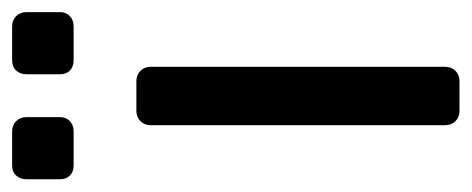

<svg xmlns="http://www.w3.org/2000/svg" viewBox="-258 -514 760 309"><g transform="rotate(-90 121.5 -360.0)"><path d="M97 0Q87 0 80.5 -6.5Q74 -13 74 -23V-497Q74 -507 80.5 -513.5Q87 -520 97 -520H145Q155 -520 161.5 -513.5Q168 -507 168 -497V-23Q168 -13 161.5 -6.5Q155 0 145 0ZM179 -621Q168 -621 162 -627Q156 -633 156 -643V-697Q156 -707 162 -713.5Q168 -720 179 -720H233Q243 -720 249.5 -713.5Q256 -707 256 -697V-643Q256 -633 249.5 -627Q243 -621 233 -621ZM9 -621Q-1 -621 -7 -627Q-13 -633 -13 -643V-697Q-13 -707 -7 -713.5Q-1 -720 9 -720H64Q74 -720 80.5 -713.5Q87 -707 87 -697V-643Q87 -633 80.5 -627Q74 -621 64 -621Z"/></g></svg>

Font: DVN-Rubik
Style: Regular
Weight: 400
Designer: Hubert and Fischer
Foundry: Hubert & Fischer
Version: Version 2.102